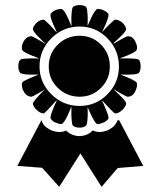

<svg xmlns="http://www.w3.org/2000/svg" viewBox="-20 -682 629 752"><path d="M444.8 -210.9H446.8L541 -32.2L440.9 -23.9L377.9 49.8L294.9 -81.1L211.9 49.8L145 -24.9L47.9 -32.2L142.1 -210.9L143.1 -211.9Q144 -203.6 150.9 -193.8Q158.2 -183.1 182.1 -170.9Q199.2 -165 211.9 -165Q229 -165 237.8 -170.9Q250 -161.1 253.9 -159.2Q271 -148.9 292 -148.9Q309.6 -148.9 329.1 -159.2Q333 -161.1 342.8 -170.9Q356 -165 371.1 -165Q382.8 -165 399.9 -170.9Q421.9 -181.2 431.2 -193.8Q439.5 -206.1 440.9 -211.9Q441.9 -210.9 444.8 -210.9ZM524.9 -446.8Q530.8 -438 530.8 -421.9Q530.8 -406.7 524.9 -397.9Q523.4 -395 516.8 -393.1Q510.3 -391.1 499.8 -390.4Q489.3 -389.6 481 -389.6Q472.7 -389.6 462.4 -389.9Q452.1 -390.1 451.2 -390.1H449.2H451.2Q452.6 -389.6 470.9 -382.3Q489.3 -375 502.4 -367.9Q515.6 -360.8 516.1 -356Q518.6 -346.2 512.2 -330.1Q502.4 -303.2 480 -303.2Q476.1 -303.2 453.1 -316.2Q430.2 -329.1 428.2 -331.1L424.8 -332L425.8 -331.1Q426.3 -330.6 433.1 -324.2Q439.9 -317.9 446.5 -311.5Q453.1 -305.2 460.2 -297.6Q467.3 -290 471.2 -283.9Q475.1 -277.8 474.1 -274.9Q471.2 -263.2 460.9 -252.9Q445.8 -237.8 431.2 -237.8Q428.7 -237.8 418 -248.3Q407.2 -258.8 395 -272.5Q382.8 -286.1 381.8 -287.1L380.9 -288.1V-285.2Q388.2 -270.5 397.9 -245.6Q407.7 -220.7 403.8 -215.8Q394.5 -204.6 382.8 -201.2Q370.1 -195.8 362.8 -195.8Q356.9 -195.8 348.6 -209.7Q340.3 -223.6 332.3 -241.9Q324.2 -260.3 323.2 -262.2V-264.2V-262.2Q323.2 -261.2 323.2 -255.4Q323.2 -249.5 323.5 -244.1Q323.7 -238.8 323.5 -231Q323.2 -223.1 322.8 -216.6Q322.3 -210 321.5 -203.9Q320.8 -197.8 319.3 -193.8Q317.9 -189.9 315.9 -189Q307.6 -182.1 292 -182.1Q275.4 -182.1 267.1 -189Q265.1 -189.9 263.7 -193.8Q262.2 -197.8 261.5 -203.9Q260.7 -210 260.3 -216.6Q259.8 -223.1 259.5 -231Q259.3 -238.8 259.5 -244.1Q259.8 -249.5 259.8 -255.4Q259.8 -261.2 259.8 -262.2V-264.2L258.8 -262.2Q232.4 -195.8 219.2 -195.8Q213.4 -195.8 199.2 -201.2Q188.5 -204.6 179.2 -215.8Q174.8 -220.7 184.1 -245.4Q193.4 -270 201.2 -285.2L203.1 -288.1L199.2 -287.1Q198.2 -286.1 186.3 -272.7Q174.3 -259.3 163.8 -248.5Q153.3 -237.8 150.9 -237.8Q137.2 -237.8 122.1 -252.9Q110.4 -264.6 108.9 -274.9Q106.4 -282.7 154.8 -331.1L158.2 -332L153.8 -331.1Q151.9 -329.1 129.2 -316.2Q106.4 -303.2 104 -303.2Q81.5 -303.2 69.8 -330.1Q64.5 -343.8 65.9 -356Q66.4 -360.8 80.1 -367.9Q93.8 -375 112.1 -382.1Q130.4 -389.2 131.8 -390.1H133.8H131.8Q131.3 -390.1 121.3 -389.9Q111.3 -389.6 103 -389.6Q94.7 -389.6 84.2 -390.4Q73.7 -391.1 66.7 -393.1Q59.6 -395 58.1 -397.9Q51.8 -405.8 51.8 -421.9Q51.8 -439 58.1 -446.8Q59.6 -449.2 66.7 -450.7Q73.7 -452.1 84.2 -452.6Q94.7 -453.1 103 -453.4Q111.3 -453.6 121.6 -453.1H131.8H133.8L131.8 -454.1Q131.3 -454.1 121.8 -457.8Q112.3 -461.4 104.5 -464.6Q96.7 -467.8 87.2 -472.2Q77.6 -476.6 72 -481Q66.4 -485.4 65.9 -488.8Q64 -501.5 69.8 -514.2Q81.5 -540 104 -540Q106.4 -540 129.2 -527.1Q151.9 -514.2 153.8 -512.2L158.2 -511.2L154.8 -514.2L147.5 -520.5Q140.6 -527.3 135 -533.2Q129.4 -539.1 122.3 -546.6Q115.2 -554.2 111.6 -560.5Q107.9 -566.9 108.9 -569.8Q109.9 -578.1 122.1 -591.8Q136.7 -605 150.9 -605Q154.8 -605 172.6 -586.7Q190.4 -568.4 199.2 -558.1L203.1 -555.2L201.2 -559.1Q171.9 -618.2 179.2 -628.9Q186 -637.2 199.2 -643.1Q209.5 -647 219.2 -647Q228.5 -647 240.5 -623Q252.4 -599.1 258.8 -581.1L259.8 -579.1V-581.1Q259.8 -582.5 259.8 -588.4Q259.8 -594.2 259.5 -599.9Q259.3 -605.5 259.5 -613.3Q259.8 -621.1 260.3 -627.7Q260.7 -634.3 261.5 -640.4Q262.2 -646.5 263.7 -650.6Q265.1 -654.8 267.1 -655.8Q276.4 -662.1 292 -662.1Q306.6 -662.1 315.9 -655.8Q317.9 -654.8 319.3 -650.6Q320.8 -646.5 321.5 -640.4Q322.3 -634.3 322.8 -627.7Q323.2 -621.1 323.5 -613.3Q323.7 -605.5 323.5 -599.9Q323.2 -594.2 323.2 -588.4Q323.2 -582.5 323.2 -581.1V-579.1V-581.1Q324.2 -583 329.8 -595.7Q335.4 -608.4 340.3 -618.7Q345.2 -628.9 351.8 -637.9Q358.4 -647 362.8 -647Q373.5 -647 382.8 -643.1Q396.5 -637.7 403.8 -628.9Q410.2 -618.2 380.9 -559.1V-555.2L381.8 -558.1Q389.6 -567.4 408.4 -586.2Q427.2 -605 431.2 -605Q446.3 -605 460.9 -591.8Q471.2 -580.1 474.1 -569.8Q475.1 -566.9 471.2 -560.5Q467.3 -554.2 460.2 -546.9Q453.1 -539.6 446.5 -533.2Q439.9 -526.9 433.3 -521Q426.8 -515.1 425.8 -514.2L424.8 -511.2L428.2 -512.2Q430.2 -514.2 453.1 -527.1Q476.1 -540 480 -540Q502.9 -540 512.2 -514.2Q519 -499 516.1 -488.8Q515.6 -485.4 510.3 -481Q504.9 -476.6 495.4 -472.2Q485.8 -467.8 478.5 -464.6Q471.2 -461.4 460.9 -458L451.2 -454.1L449.2 -453.1H451.2Q451.7 -453.1 462.2 -453.4Q472.7 -453.6 481 -453.4Q489.3 -453.1 499.8 -452.6Q510.3 -452.1 516.8 -450.7Q523.4 -449.2 524.9 -446.8ZM292 -267.1Q355.5 -267.1 400.6 -312.5Q445.8 -357.9 445.8 -421.9Q445.8 -486.3 400.6 -532.2Q355.5 -578.1 292 -578.1Q227.5 -578.1 181.2 -532.2Q134.8 -486.3 134.8 -421.9Q134.8 -358.4 181.2 -312.7Q227.5 -267.1 292 -267.1ZM292 -303.2Q341.3 -303.2 375.7 -337.9Q410.2 -372.6 410.2 -421.9Q410.2 -472.2 375.7 -507.1Q341.3 -542 292 -542Q241.7 -542 206.3 -507.1Q170.9 -472.2 170.9 -421.9Q170.9 -372.6 206.3 -337.9Q241.7 -303.2 292 -303.2Z"/></svg>

Font: Modern Pictograms
Style: Normal
Weight: 400
Designer: John Caserta
Foundry: John Caserta
Version: 1.000